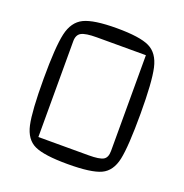

<svg xmlns="http://www.w3.org/2000/svg" viewBox="-120 -748 834 870"><g transform="rotate(20 297.5 -312.5)"><path d="M298 -640Q409 -640 455.5 -617.5Q502 -595 516.5 -530Q531 -465 531 -312Q531 -155 517.5 -91.5Q504 -28 458 -6.5Q412 15 298 15Q185 15 138.5 -6.5Q92 -28 78 -92Q64 -156 64 -312Q64 -465 78.5 -529.5Q93 -594 140 -617Q187 -640 298 -640ZM226 -570Q173 -570 152.5 -559Q132 -548 132 -517V-55H375Q426 -55 444.5 -65.5Q463 -76 463 -108V-570Z"/></g></svg>

Font: Changa Light
Style: Regular
Weight: 300
Designer: Eduardo Rodriguez Tunni
Foundry: Eduardo Rodriguez Tunni
Version: Version 2.002; ttfautohint (v1.5) -l 8 -r 50 -G 110 -x 14 -H